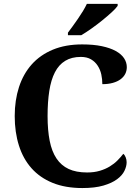

<svg xmlns="http://www.w3.org/2000/svg" viewBox="-20 -951 708 981"><path d="M424.8 -69.8Q461.4 -69.8 490 -78.4Q518.6 -86.9 541 -100.6Q563.5 -114.3 580.3 -131.3Q597.2 -148.4 609.9 -165Q617.7 -159.2 622.3 -147Q627 -134.8 627 -122.1Q627 -101.1 615.7 -77.9Q604.5 -54.7 578.1 -35.2Q551.8 -15.6 508.3 -2.9Q464.8 9.8 400.9 9.8Q314 9.8 249 -16.6Q184.1 -43 141.1 -91.3Q98.1 -139.6 76.7 -207.5Q55.2 -275.4 55.2 -357.9Q55.2 -439 77.1 -506.3Q99.1 -573.7 142.3 -622.1Q185.5 -670.4 250.2 -697.3Q314.9 -724.1 399.9 -724.1Q457.5 -724.1 500.2 -715.1Q543 -706.1 571.3 -690.4Q599.6 -674.8 613.8 -653.6Q627.9 -632.3 627.9 -607.9Q627.9 -589.4 619.9 -573.5Q611.8 -557.6 595.9 -545.9Q580.1 -534.2 556.6 -527.6Q533.2 -521 502.9 -521Q502.9 -545.9 497.6 -570.6Q492.2 -595.2 479.2 -615.2Q466.3 -635.3 445.3 -647.7Q424.3 -660.2 393.1 -660.2Q345.7 -660.2 313 -640.1Q280.3 -620.1 260.5 -581.5Q240.7 -543 231.9 -486.6Q223.1 -430.2 223.1 -357.9Q223.1 -285.6 233.9 -231.4Q244.6 -177.2 268.6 -141.4Q292.5 -105.5 330.8 -87.6Q369.1 -69.8 424.8 -69.8ZM327.1 -784.2Q337.9 -798.3 351.3 -816.9Q364.7 -835.4 378.4 -855.2Q392.1 -875 404.1 -894.8Q416 -914.6 423.8 -931.2H581.1V-920.9Q571.8 -907.7 550.3 -887.9Q528.8 -868.2 502.2 -846.7Q475.6 -825.2 447 -804.9Q418.5 -784.7 395 -771H327.1Z"/></svg>

Font: Droids
Style: b
Weight: 700
Foundry: Ascender Corporation
Version: Version 1.00 build 113